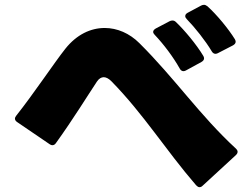

<svg xmlns="http://www.w3.org/2000/svg" viewBox="-20 -803 1040 796"><path d="M884 -583 946 -615C953 -619 957 -624 957 -630C957 -633 956 -636 954 -640C927 -684 877 -744 840 -777C835 -781 830 -783 826 -783C822 -783 818 -782 814 -780L758 -750C751 -746 748 -742 748 -736C748 -732 750 -728 754 -724C788 -689 832 -634 858 -590C864 -580 873 -577 884 -583ZM751 -511 815 -546C822 -550 826 -555 826 -561C826 -564 825 -568 823 -571C795 -618 745 -678 709 -712C705 -716 700 -718 695 -718C691 -718 687 -717 683 -715L626 -685C619 -681 615 -676 615 -671C615 -667 617 -663 621 -659C659 -619 698 -567 725 -519C731 -508 740 -505 751 -511ZM820 -33 958 -160C963 -165 965 -169 965 -174C965 -178 963 -182 958 -187C809 -324 705 -478 558 -624C517 -665 466 -687 414 -687C356 -687 298 -660 251 -601C205 -543 120 -415 47 -323C44 -319 42 -315 42 -311C42 -306 45 -301 51 -297L186 -205C190 -202 194 -201 197 -201C203 -201 208 -204 212 -210C284 -310 344 -408 382 -465C390 -477 400 -483 410 -483C420 -483 431 -477 442 -466C577 -328 666 -182 793 -35C798 -30 802 -27 807 -27C812 -27 816 -29 820 -33Z"/></svg>

Font: LINE Seed JP_OTF ExtraBold
Style: Regular
Weight: 800
Designer: LY Corporation & Fontrix & Fontworks
Version: Version 1.013